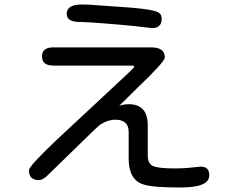

<svg xmlns="http://www.w3.org/2000/svg" viewBox="-20 -815 1040 855"><path d="M658 -690 620 -694Q607 -696 578.5 -699Q550 -702 514 -705Q478 -708 442 -711Q406 -714 378.5 -715.5Q351 -717 340 -717Q277 -716 277 -753Q277 -795 344 -795L380 -794L563 -781Q613 -777 643.5 -771.5Q674 -766 686 -759Q700 -751 700 -732Q700 -690 658 -690ZM784 20Q661 20 621 7Q554 -12 553 -106V-228Q553 -282 493 -282Q461 -282 426 -260L408 -244L389 -226L196 -38Q172 -13 153 -13Q109 -13 109 -57Q109 -75 230 -190L553 -491L578 -516Q578 -523 569 -523H217Q167 -523 167 -564Q167 -604 217 -604H653Q714 -604 714 -559Q714 -540 590 -422L511 -344Q523 -348 534 -349.5Q545 -351 554 -351Q638 -351 638 -256V-123Q638 -84 664 -74.5Q690 -65 757 -65Q784 -65 805.5 -66.5Q827 -68 844 -70L874 -73Q912 -73 912 -34Q912 20 784 20Z"/></svg>

Font: Huninn
Style: Regular
Weight: 400
Designer: justfont
Foundry: justfont
Version: Version 1.003